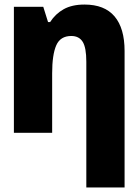

<svg xmlns="http://www.w3.org/2000/svg" viewBox="-20 -583 603 843"><path d="M41 0V-553H170L191 -486H200Q223 -522 259.5 -542.5Q296 -563 351 -563Q439 -563 483 -511Q527 -459 527 -359V240H359V-312Q359 -374 343 -399.5Q327 -425 293 -425Q245 -425 227 -384Q209 -343 209 -261V0Z"/></svg>

Font: Noto Sans Mono SemiCondensed Black
Style: Regular
Weight: 900
Width: 4
Designer: Monotype Design Team
Foundry: Monotype Imaging Inc.
Version: Version 2.014; ttfautohint (v1.8.4.7-5d5b)